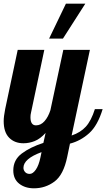

<svg xmlns="http://www.w3.org/2000/svg" viewBox="-28 -770 576 1040"><path d="M329 -750 238 -561H313L434 -750ZM76 225C97.3 241.7 124 250 156 250C197.3 250 234.3 237.8 267 213.5C299.7 189.2 322.7 144.7 336 80L351 8C389.7 -2 424.3 -20.8 455 -48.5C485.7 -76.2 510 -119.7 528 -179H486C472.7 -137 456.3 -105.3 437 -84C417.7 -62.7 392 -46.7 360 -36L459 -500H315L245 -173C237 -148.3 226.3 -128.5 213 -113.5C199.7 -98.5 184.3 -91 167 -91C147 -91 137 -105.7 137 -135C137 -143.7 138 -152 140 -160L212 -500H68L0 -179C-5.3 -152.3 -8 -130.7 -8 -114C-8 -74 1.8 -44 21.5 -24C41.2 -4 67 6 99 6C119.7 6 140 2 160 -6C180 -14 199.7 -28.7 219 -50L207 4C159.7 19.3 120.7 38.5 90 61.5C59.3 84.5 44 115 44 153C44 184.3 54.7 208.3 76 225ZM166 149C155.3 164.3 144.3 172 133 172C122.3 172 114 168.7 108 162C102 155.3 99 147.7 99 139C99 106.3 131.7 78 197 54L191 83C185 111.7 176.7 133.7 166 149Z"/></svg>

Font: DonutKreme
Style: Regular
Weight: 400
Designer: Impallari Type
Foundry: Impallari Type
Version: Version 2.100